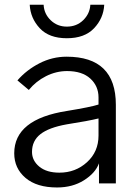

<svg xmlns="http://www.w3.org/2000/svg" viewBox="-20 -786 590 823"><path d="M117.2 -134.8Q117.2 -97.7 148.4 -71.8Q179.7 -45.9 234.4 -45.9Q303.7 -45.9 353 -90.8Q402.3 -135.7 402.3 -205.1V-278.3Q359.4 -267.6 265.6 -252.9Q189.5 -239.3 153.3 -210.9Q117.2 -182.6 117.2 -134.8ZM41 -128.9Q41 -275.4 267.6 -310.5Q369.1 -327.1 402.3 -337.9V-368.2Q402.3 -417 367.2 -449.2Q332 -481.4 267.6 -481.4Q220.7 -481.4 177.2 -459.5Q133.8 -437.5 103.5 -400.4L54.7 -441.4Q93.8 -486.3 148.9 -514.6Q204.1 -543 265.6 -543Q476.6 -543 476.6 -336.9V0H404.3V-85.9Q388.7 -43.9 339.8 -13.2Q291 17.6 224.6 17.6Q137.7 17.6 89.4 -23.4Q41 -64.5 41 -128.9ZM107.4 -765.6H167Q168.9 -726.6 197.3 -699.2Q225.6 -671.9 266.6 -671.9Q308.6 -671.9 336.9 -699.7Q365.2 -727.5 367.2 -765.6H426.8Q423.8 -708 383.3 -665Q342.8 -622.1 266.6 -622.1Q190.4 -622.1 150.4 -665Q110.4 -708 107.4 -765.6Z"/></svg>

Font: Gothic A1
Style: Regular
Weight: 400
Designer: HanYang I&C Co.,Ltd.
Foundry: HanYang I&C Co.,Ltd.
Version: Version 2.50